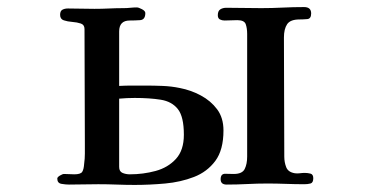

<svg xmlns="http://www.w3.org/2000/svg" viewBox="-20 -524 1040 543"><path d="M500 -143Q500 -194 483 -215.5Q466 -237 434.5 -242Q403 -247 361 -247Q350 -247 339 -246.5Q328 -246 317 -245V-52Q317 -39 326.5 -35Q336 -31 347 -31Q385 -31 420 -40.5Q455 -50 477.5 -74.5Q500 -99 500 -143ZM612 -155Q612 -100 589 -69Q566 -38 528.5 -23.5Q491 -9 447 -5Q403 -1 361 -1Q336 -1 310 -2Q284 -3 258 -3Q237 -3 216 -2.5Q195 -2 175 -2Q166 -2 154 -4Q142 -6 142 -19Q142 -23 149.5 -27.5Q157 -32 161 -32Q169 -32 176 -31.5Q183 -31 190 -31Q208 -31 212.5 -38Q217 -45 218 -61Q220 -75 220 -89.5Q220 -104 220 -118Q220 -199 219.5 -280Q219 -361 219 -442Q219 -454 208.5 -457.5Q198 -461 184.5 -462Q171 -463 160.5 -466.5Q150 -470 150 -482Q150 -493 156.5 -496.5Q163 -500 172 -500Q191 -500 209.5 -499.5Q228 -499 247 -499Q268 -499 288.5 -500Q309 -501 330 -501Q339 -501 348.5 -502Q358 -503 367 -503Q372 -503 381.5 -498Q391 -493 391 -487Q391 -468 376 -467Q361 -466 347 -466Q317 -466 317 -435V-281Q335 -282 353.5 -282Q372 -282 390 -282Q415 -282 440 -281Q465 -280 489 -275Q520 -269 548 -254Q576 -239 594 -215Q612 -191 612 -155ZM866 -20Q866 -7 858 -5Q850 -3 841 -3Q815 -3 788.5 -4Q762 -5 736 -5Q708 -5 679 -3.5Q650 -2 621 -2Q604 -2 604 -17Q604 -33 617.5 -32.5Q631 -32 641 -32Q665 -32 672 -46Q679 -60 679 -81V-428Q679 -444 675 -455.5Q671 -467 651 -467Q642 -467 633 -466.5Q624 -466 615 -466Q608 -466 602 -469Q596 -472 596 -481Q596 -493 603 -497.5Q610 -502 620 -502Q645 -502 669.5 -501.5Q694 -501 719 -501Q749 -501 779 -502.5Q809 -504 840 -504Q860 -504 860 -486Q860 -471 849 -470Q838 -469 827 -469Q801 -469 792 -455.5Q783 -442 783 -418Q783 -333 783.5 -249Q784 -165 784 -81Q784 -65 789.5 -51Q795 -37 814 -34Q821 -33 828 -34Q835 -35 842 -35Q850 -35 858 -33Q866 -31 866 -20Z"/></svg>

Font: Kaisei HarunoUmi
Style: Bold
Weight: 700
Designer: Font-Kai, 金井和夫
Foundry: KAZUO KANAI
Version: Version 5.003